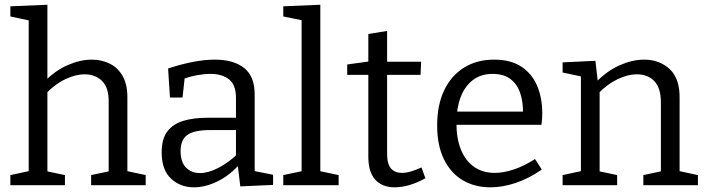

<svg xmlns="http://www.w3.org/2000/svg" viewBox="-20 -792 3021 821"><path d="M24.3 0V-43.3L114.7 -62.7L102.7 -48.3V-717.7L114.7 -702.3L24.3 -721.7V-765L182.7 -771.7V-433.7L165 -438.3Q214 -489.3 268.5 -513.2Q323 -537 372 -537Q416.3 -537 451.3 -518.8Q486.3 -500.7 505.8 -464.3Q525.3 -428 524.7 -372V-48.3L514.7 -62.3L603 -43.3V0H369.7V-43.3L456.3 -61.7L444.7 -47V-354.3Q446 -416 417 -445.2Q388 -474.3 341 -474.3Q304.7 -474.3 261 -454.2Q217.3 -434 175.7 -391.3L182.7 -407.7V-47L172.7 -61.3L257.7 -43.3V0Z M1069 -45.2 1056 -63 1147.7 -44.7V-1.3L1007.5 5L996 -91L1003 -88Q959.3 -39.8 908.1 -15.4Q857 9 809 9Q751.3 9 711.3 -28.3Q671.3 -65.5 671.3 -140.5Q671.3 -198.7 696 -230.6Q720.8 -262.5 764.6 -275.5Q808.5 -288.5 866.5 -288.5H997.5L989 -278.5V-373.8Q989 -428.5 959.8 -452.3Q930.5 -476 879.5 -476Q852.5 -476 822.4 -470.4Q792.2 -464.8 758.2 -452.8L770.5 -466L760.5 -374.8H706.8L698.8 -499.2Q756.3 -518 806 -527.5Q855.7 -537 898.5 -537Q978.5 -537 1023.7 -501.5Q1069 -466 1069 -388ZM752.2 -146.7Q752.2 -98.2 775.7 -75.1Q799.2 -52 835.2 -52Q870.5 -52 912.9 -73.7Q955.3 -95.5 994.8 -132.5L989 -111V-245L997.5 -235.8H879Q808.2 -235.8 780.2 -214.4Q752.2 -193 752.2 -146.7Z M1349.7 -51.3 1341 -61.7 1428 -43.3V0H1191.3V-43.3L1278.3 -61.7L1269.7 -51.3V-713L1277.7 -704L1191.3 -721.7V-765L1349.7 -771.7Z M1667.3 9Q1614.7 9 1584.8 -23.5Q1555 -56 1555 -122V-484.7L1567.7 -472H1464.7V-516.3L1568.7 -530.7L1555 -515V-646.7L1635.3 -659.7V-515L1624.3 -528H1780.7L1778.3 -472H1624.3L1635.3 -484.7V-133Q1635.3 -90.7 1651.8 -71.7Q1668.3 -52.7 1698 -52.7Q1716 -52.7 1737.2 -58.8Q1758.3 -65 1782.3 -76L1799 -29.7Q1728.3 9 1667.3 9Z M2077 9Q2010 9 1958.6 -21.4Q1907.3 -51.8 1878.3 -111Q1849.3 -170.3 1849.3 -255.5Q1849.3 -342.2 1879 -405.2Q1908.8 -468.2 1963.8 -502.6Q2018.8 -537 2092.7 -537Q2163.2 -537 2208.7 -507.4Q2254.2 -477.7 2276.5 -425.9Q2298.7 -374 2298.7 -307.2Q2298.7 -296.3 2298 -285Q2297.2 -273.8 2295.5 -258.3H1910V-314.7H2225.3L2216.3 -308.7Q2217.3 -354.2 2205 -392.3Q2192.8 -430.3 2163.9 -453.1Q2135 -476 2086.8 -476Q2035.7 -476 2001.1 -449Q1966.5 -422 1949.1 -374.8Q1931.7 -327.5 1931.7 -265.7Q1931.7 -200.5 1950.7 -152.9Q1969.7 -105.2 2006.6 -79Q2043.5 -52.7 2095.7 -52.7Q2133.5 -52.7 2177.5 -67.5Q2221.5 -82.2 2267.8 -112L2296.7 -67Q2241.2 -28.5 2185.2 -9.8Q2129.2 9 2077 9Z M2385.7 0V-43.3L2476 -62.7L2464 -48.3V-478L2476 -462.7L2385.7 -482V-525.3L2526 -532L2537.3 -433.7L2526.3 -438.3Q2575.7 -489.3 2630.2 -513.2Q2684.7 -537 2733.7 -537Q2800.3 -537 2843.8 -496.3Q2887.3 -455.7 2886 -371.3V-48.3L2876 -62.3L2964.3 -43.3V0H2731V-43.3L2817.7 -61.7L2806 -47V-354Q2806 -416 2777.8 -445.2Q2749.7 -474.3 2702.7 -474.3Q2666 -474.3 2622.5 -454.2Q2579 -434 2537.3 -391.7L2544 -407.7V-47L2534 -61.3L2619 -43.3V0Z"/></svg>

Font: Bitter Thin
Style: Regular
Weight: 100
Designer: Sol Matas, and Bitter project Authors
Foundry: Sol Matas
Version: Version 2.002